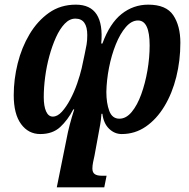

<svg xmlns="http://www.w3.org/2000/svg" viewBox="-20 -566 812 825"><path d="M617 -546Q694 -546 724.5 -500.5Q755 -455 755 -382Q755 -306 737.5 -235.5Q720 -165 686.5 -109.5Q653 -54 606.5 -22Q560 10 503 10Q472 10 448.5 -13Q425 -36 420 -77H416Q414 -49 410.5 -30.5Q407 -12 404 5L386 103Q383 116 380 131Q377 146 377 158Q377 175 387 182Q397 189 416 189H438L428 239H224L266 31Q271 3 279.5 -29.5Q288 -62 299 -96H295Q271 -50 238.5 -20Q206 10 153 10Q102 10 70.5 -33Q39 -76 39 -157Q39 -225 56 -293.5Q73 -362 107 -419Q141 -476 190.5 -511Q240 -546 306 -546Q430 -546 415 -379H420Q452 -466 502.5 -506Q553 -546 617 -546ZM304 -486Q279 -486 258 -464Q237 -442 220.5 -405.5Q204 -369 192 -325Q180 -281 174 -235Q168 -189 168 -149Q168 -110 178 -87.5Q188 -65 207 -65Q227 -65 246 -86Q265 -107 282 -139Q299 -171 311.5 -207Q324 -243 331 -273L344 -334Q349 -357 352 -374.5Q355 -392 355 -415Q355 -486 304 -486ZM573 -478Q545 -478 520.5 -449.5Q496 -421 477.5 -375Q459 -329 448.5 -275.5Q438 -222 437 -171Q437 -123 449.5 -89.5Q462 -56 493 -56Q522 -56 546 -85Q570 -114 587 -161Q604 -208 613.5 -263Q623 -318 623 -371Q623 -478 573 -478Z"/></svg>

Font: Noto Serif ExtraCondensed
Style: Bold Italic
Weight: 700
Width: 2
Italic angle: -12°
Designer: Monotype Design Team
Foundry: Monotype Imaging Inc.
Version: Version 2.013; ttfautohint (v1.8.4.7-5d5b)